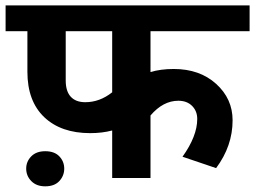

<svg xmlns="http://www.w3.org/2000/svg" viewBox="-35 -649 930 700"><path d="M275.9 -276.4Q328.6 -276.4 374 -312.5V-535.2H204.6V-355.5Q204.6 -316.4 222.9 -296.4Q241.2 -276.4 275.9 -276.4ZM513.7 0H374V-173.3Q337.4 -163.6 293.9 -163.6Q187.5 -163.6 126.2 -221.9Q64.9 -280.3 64.9 -387.2V-535.2H-14.6V-629.4H875V-535.2H513.7V-386.2Q549.8 -397.5 598.6 -397.5Q692.9 -397.5 752.9 -343.3Q813 -289.1 813 -210.4Q813 -116.7 752.9 -36.1L630.4 -77.6Q684.1 -152.8 684.1 -215.3Q684.1 -244.1 665.3 -262.9Q646.5 -281.7 615.2 -281.7Q559.6 -281.7 513.7 -228ZM60.5 -34.2Q60.5 -60.1 78.9 -78.9Q97.2 -97.7 129.9 -97.7Q163.6 -97.7 181.4 -78.9Q199.2 -60.1 199.2 -34.2Q199.2 -8.3 181.4 11Q163.6 30.3 129.9 30.3Q97.7 30.3 79.1 11.2Q60.5 -7.8 60.5 -34.2Z"/></svg>

Font: Khula Bold
Style: Regular
Weight: 700
Designer: Erin McLaughlin, Steve Matteson
Version: Version 1.000;PS 1.0;hotconv 1.0.72;makeotf.lib2.5.5900